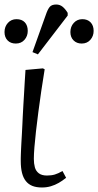

<svg xmlns="http://www.w3.org/2000/svg" viewBox="-59 -817 435 851"><path d="M127 14Q102 14 84.5 7Q67 0 55.5 -14.5Q44 -29 38.5 -51Q33 -73 33 -103Q33 -108 33 -115.5Q33 -123 33.5 -134Q34 -145 34.5 -158.5Q35 -172 36 -188Q37 -204 38 -222.5Q39 -241 40 -261.5Q41 -282 42 -304Q43 -326 44.5 -350Q46 -374 47.5 -399.5Q49 -425 50.5 -452Q52 -479 54 -507L131 -514L139 -510Q131 -462 124 -414Q117 -366 111 -320.5Q105 -275 100.5 -235Q96 -195 93.5 -164Q91 -133 91 -113Q91 -92 95.5 -75.5Q100 -59 113 -49Q126 -39 149 -39Q169 -39 184 -43.5Q199 -48 218 -59L234 -29Q218 -16 201.5 -6.5Q185 3 166.5 8.5Q148 14 127 14ZM109 -576 85 -586 144 -751Q152 -775 161 -786Q170 -797 190 -797Q206 -797 218 -787.5Q230 -778 241 -760V-748ZM11 -624Q-12 -624 -25.5 -638Q-39 -652 -39 -675Q-39 -699 -24 -715.5Q-9 -732 14 -732Q38 -732 51 -718Q64 -704 64 -680Q64 -657 49.5 -640.5Q35 -624 11 -624ZM303 -624Q281 -624 267 -638Q253 -652 253 -675Q253 -699 268 -715.5Q283 -732 306 -732Q329 -732 342.5 -718Q356 -704 356 -680Q356 -657 341.5 -640.5Q327 -624 303 -624Z"/></svg>

Font: Literata 24pt Light
Style: Italic
Weight: 300
Italic angle: -2°
Designer: Latin by Veronika Burian and Jose Scaglione. Greek by Irene Vlachou. Cyrillic by Vera Evstafieva
Foundry: TypeTogether
Version: Version 3.103;gftools[0.9.29]